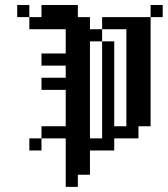

<svg xmlns="http://www.w3.org/2000/svg" viewBox="-20 -591 659 754"><path d="M47.6 -571.4H95.2V-523.8H47.6ZM95.2 -523.8H142.9V-476.2H95.2ZM142.9 -523.8H190.5V-476.2H142.9ZM190.5 -523.8H238.1V-476.2H190.5ZM238.1 -523.8H285.7V-476.2H238.1ZM285.7 -523.8H333.3V-476.2H285.7ZM142.9 -571.4H190.5V-523.8H142.9ZM190.5 -571.4H238.1V-523.8H190.5ZM238.1 -571.4H285.7V-523.8H238.1ZM285.7 -476.2H333.3V-428.6H285.7ZM285.7 -428.6H333.3V-381H285.7ZM285.7 -333.3H333.3V-285.7H285.7ZM285.7 -285.7H333.3V-238.1H285.7ZM285.7 -238.1H333.3V-190.5H285.7ZM238.1 -285.7H285.7V-238.1H238.1ZM238.1 -333.3H285.7V-285.7H238.1ZM238.1 -381H285.7V-333.3H238.1ZM238.1 -428.6H285.7V-381H238.1ZM238.1 -476.2H285.7V-428.6H238.1ZM285.7 -381H333.3V-333.3H285.7ZM238.1 -238.1H285.7V-190.5H238.1ZM190.5 -381H238.1V-333.3H190.5ZM142.9 -381H190.5V-333.3H142.9ZM190.5 -285.7H238.1V-238.1H190.5ZM142.9 -285.7H190.5V-238.1H142.9ZM238.1 -190.5H285.7V-142.9H238.1ZM285.7 -190.5H333.3V-142.9H285.7ZM238.1 -142.9H285.7V-95.2H238.1ZM285.7 -142.9H333.3V-95.2H285.7ZM238.1 -95.2H285.7V-47.6H238.1ZM285.7 -95.2H333.3V-47.6H285.7ZM285.7 -47.6H333.3V0H285.7ZM238.1 -47.6H285.7V0H238.1ZM238.1 0H285.7V47.6H238.1ZM285.7 0H333.3V47.6H285.7ZM190.5 -95.2H238.1V-47.6H190.5ZM142.9 -95.2H190.5V-47.6H142.9ZM95.2 -47.6H142.9V0H95.2ZM238.1 47.6H285.7V95.2H238.1ZM238.1 95.2H285.7V142.9H238.1ZM285.7 47.6H333.3V95.2H285.7ZM333.3 -47.6H381V0H333.3ZM381 -47.6H428.6V0H381ZM381 -95.2H428.6V-47.6H381ZM428.6 -95.2H476.2V-47.6H428.6ZM476.2 -95.2H523.8V-47.6H476.2ZM381 -142.9H428.6V-95.2H381ZM381 -190.5H428.6V-142.9H381ZM381 -238.1H428.6V-190.5H381ZM381 -285.7H428.6V-238.1H381ZM381 -333.3H428.6V-285.7H381ZM381 -381H428.6V-333.3H381ZM381 -428.6H428.6V-381H381ZM333.3 -476.2H381V-428.6H333.3ZM381 -523.8H428.6V-476.2H381ZM428.6 -523.8H476.2V-476.2H428.6ZM476.2 -523.8H523.8V-476.2H476.2ZM523.8 -523.8H571.4V-476.2H523.8ZM571.4 -571.4H619V-523.8H571.4ZM523.8 -476.2H571.4V-428.6H523.8ZM523.8 -428.6H571.4V-381H523.8ZM523.8 -381H571.4V-333.3H523.8ZM523.8 -333.3H571.4V-285.7H523.8ZM523.8 -285.7H571.4V-238.1H523.8ZM523.8 -238.1H571.4V-190.5H523.8ZM523.8 -190.5H571.4V-142.9H523.8ZM523.8 -142.9H571.4V-95.2H523.8ZM476.2 -142.9H523.8V-95.2H476.2ZM476.2 -190.5H523.8V-142.9H476.2ZM476.2 -238.1H523.8V-190.5H476.2ZM476.2 -285.7H523.8V-238.1H476.2ZM476.2 -333.3H523.8V-285.7H476.2ZM476.2 -381H523.8V-333.3H476.2ZM476.2 -428.6H523.8V-381H476.2ZM476.2 -476.2H523.8V-428.6H476.2Z"/></svg>

Font: Jacquard 12
Style: Regular
Weight: 400
Designer: Sarah Cadigan-Fried
Version: Version 1.000; ttfautohint (v1.8.4.7-5d5b)